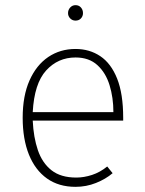

<svg xmlns="http://www.w3.org/2000/svg" viewBox="-20 -713 561 745"><path d="M273 12Q208 12 162.2 -20.5Q116.5 -53 92.2 -113.2Q68 -173.5 68 -256Q68 -341 94.5 -400.8Q121 -460.5 167.2 -491.8Q213.5 -523 273 -523Q327.5 -523 369.2 -495Q411 -467 434.5 -408Q458 -349 458 -256Q458 -253 458 -250.5Q458 -248 458 -245H107Q110 -180 127 -130.2Q144 -80.5 180 -52.2Q216 -24 276 -24Q305.5 -24 337 -34.2Q368.5 -44.5 396 -67L417 -41Q390 -18 352.2 -3Q314.5 12 273 12ZM107 -278H420Q420 -334 405.2 -382.2Q390.5 -430.5 358 -460.2Q325.5 -490 273 -490Q205 -490 159 -439.5Q113 -389 107 -278ZM273 -633Q261 -633 252.5 -641.5Q244 -650 244 -662Q244 -675 252.5 -684Q261 -693 273 -693Q286 -693 294 -684Q302 -675 302 -662Q302 -650 294 -641.5Q286 -633 273 -633Z"/></svg>

Font: Overpass Thin
Style: Regular
Weight: 250
Designer: Delve Withrington, Dave Bailey, Thomas Jockin
Foundry: Delve Fonts LLC
Version: Version 4.000